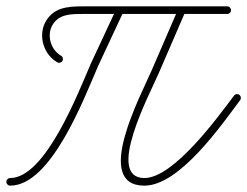

<svg xmlns="http://www.w3.org/2000/svg" viewBox="-32 -573 779 605"><path d="M164.7 -381.1C168 -386.9 166.1 -394.2 160.3 -397.5C129.4 -415.2 115.8 -457.2 130.9 -489.6C130.9 -489.6 130.8 -489.5 130.8 -489.4C130.8 -489.4 130.7 -489.3 130.7 -489.3C150.6 -529 189.7 -529 229 -529C380.7 -529 532.3 -529 684 -529C690.6 -529 696 -534.3 696 -541C696 -547.6 690.6 -553 684 -553C684 -553 684 -553 684 -553C532.3 -553 380.7 -553 229 -553C179.7 -553 133.9 -549.3 109.3 -500C109.3 -500 109.2 -500 109.2 -499.9C109.2 -499.8 109.1 -499.7 109.1 -499.7C88.8 -456.1 106.7 -400.6 148.4 -376.7C154.1 -373.4 161.4 -375.4 164.7 -381.1ZM335.1 -546C335.1 -546 335.1 -546 335.1 -546C308.2 -488.4 281.4 -430.7 254.5 -373.1C254.5 -373.1 254.4 -373 254.4 -372.9C254.4 -372.8 254.3 -372.8 254.3 -372.8C214.4 -280.7 111.2 -12 0 -12C-6.6 -12 -12 -6.6 -12 0C-12 6.6 -6.6 12 0 12C128.7 12 231.4 -259.6 276.4 -363.2C276.4 -363.2 276.3 -363.2 276.3 -363.1C276.3 -363 276.2 -362.9 276.2 -362.9C303.1 -420.6 330 -478.2 356.9 -535.9C359.7 -541.9 357.1 -549 351.1 -551.8C345.1 -554.6 337.9 -552 335.1 -546ZM545.8 -552C539.7 -554.6 532.6 -551.8 530 -545.7C501.9 -480.7 473.8 -415.7 445.7 -350.8C412.5 -274 259.3 12 423 12C534.6 12 667.3 -181.2 724.6 -257.3C728.6 -262.6 727.5 -270.1 722.2 -274.1C716.9 -278.1 709.4 -277 705.4 -271.7C705.4 -271.7 705.4 -271.7 705.4 -271.7C657.4 -208 516.4 -12 423 -12C298.9 -12 440.2 -277.7 467.7 -341.2C495.8 -406.2 523.9 -471.2 552 -536.2C554.6 -542.3 551.8 -549.3 545.8 -552Z"/></svg>

Font: FRB American Cursive Guidelines Light
Style: Italic
Weight: 300
Italic angle: -25°
Version: Version 2.0;Modular Font Editor K font №1